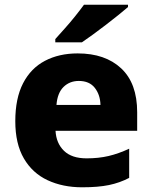

<svg xmlns="http://www.w3.org/2000/svg" viewBox="-20 -786 647 816"><path d="M310 -559Q427 -559 495 -495.5Q563 -432 563 -309V-230H216Q219 -177 252 -145Q285 -113 348 -113Q399 -113 441.5 -123Q484 -133 529 -154V-30Q489 -9 443 0.5Q397 10 329 10Q247 10 182.5 -20Q118 -50 81.5 -112.5Q45 -175 45 -271Q45 -368 78 -432Q111 -496 171 -527.5Q231 -559 310 -559ZM315 -442Q276 -442 250 -416.5Q224 -391 220 -340H407Q406 -383 383 -412.5Q360 -442 315 -442ZM524 -756Q508 -742 483 -722Q458 -702 429.5 -680Q401 -658 374 -638.5Q347 -619 328 -606H215V-620Q231 -638 254 -663.5Q277 -689 299 -716.5Q321 -744 337 -766H524Z"/></svg>

Font: Noto Sans Thai Looped ExtraBold
Style: Regular
Weight: 800
Designer: Sasikarn Vongin, Ben Mitchell
Foundry: The Fontpad Ltd
Version: Version 1.001; ttfautohint (v1.8.4.7-5d5b)